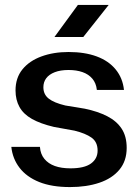

<svg xmlns="http://www.w3.org/2000/svg" viewBox="-20 -749 563 779"><path d="M264 10Q190 10 139 -10.5Q88 -31 59.5 -68Q31 -105 26 -153H142Q144 -124 160 -104.5Q176 -85 202.5 -75.5Q229 -66 266 -66Q322 -66 349 -85.5Q376 -105 376 -138Q376 -173 351.5 -190.5Q327 -208 282 -219L199 -234Q144 -247 109.5 -266.5Q75 -286 59 -315Q43 -344 43 -382Q43 -433 71 -467.5Q99 -502 148 -520Q197 -538 258 -538Q324 -538 372.5 -520Q421 -502 449.5 -467Q478 -432 483 -384H373Q370 -412 354.5 -430Q339 -448 314.5 -456.5Q290 -465 258 -465Q225 -465 202 -456Q179 -447 167.5 -431.5Q156 -416 156 -395Q156 -366 177.5 -349Q199 -332 245 -321L324 -308Q377 -297 415 -277.5Q453 -258 473.5 -227Q494 -196 494 -149Q494 -96 464.5 -60.5Q435 -25 383 -7.5Q331 10 264 10ZM201 -599 296 -729H421L318 -599Z"/></svg>

Font: Hubot Sans Medium
Style: Regular
Weight: 500
Designer: Deni Anggara
Foundry: GitHub, Inc., Subsidiary of Microsoft Corporation
Version: Version 2.000